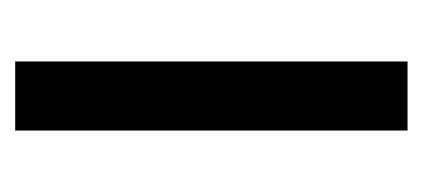

<svg xmlns="http://www.w3.org/2000/svg" viewBox="-172 -385 557 253"><g transform="rotate(-90 106.5 -258.5)"><path d="M61 0V-517H152V0Z"/></g></svg>

Font: Bricolage Grotesque 60pt
Style: Regular
Weight: 400
Version: Version 1.001;gftools[0.9.33.dev8+g029e19f]